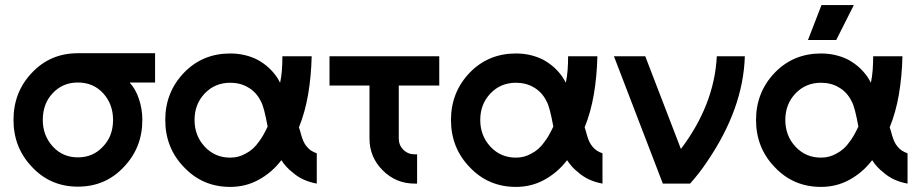

<svg xmlns="http://www.w3.org/2000/svg" viewBox="-20 -721 3621 754"><path d="M286 -512Q178 -512 106 -436Q33 -360 33 -250Q33 -141 106 -65Q178 12 286 12Q394 12 466 -65Q539 -141 539 -250Q539 -272 535.5 -293Q532 -314 525 -334Q519 -352 510 -368Q501 -384 489 -397H589V-512ZM286 -397Q346 -397 385 -355Q424 -312 424 -250Q424 -219 414.5 -193Q405 -167 385 -146Q346 -103 286 -103Q226 -103 187 -146Q148 -189 148 -250Q148 -281 157.5 -307.5Q167 -334 187 -355Q226 -397 286 -397Z M884 -511Q776 -511 703 -436Q629 -359 629 -250Q629 -195 647.5 -148.5Q666 -102 703 -64Q776 13 884 13Q944 13 994 -14Q1020 -28 1042.5 -47Q1065 -66 1085 -92Q1094 -78 1105 -66Q1116 -54 1129 -44Q1148 -27 1172 -16Q1196 -5 1224 0V-119Q1212 -123 1202 -129.5Q1192 -136 1185 -145Q1177 -154 1171.5 -166.5Q1166 -179 1162 -194Q1161 -198 1159 -205Q1157 -212 1154 -221Q1178 -280 1190 -350Q1202 -420 1204 -500H1089Q1089 -471 1087 -445Q1085 -419 1080 -396Q1077 -402 1074 -407Q1071 -412 1068 -417Q1039 -460 992 -486Q943 -511 884 -511ZM884 -396Q924 -396 954 -378Q986 -360 1004 -324Q1011 -312 1017.5 -287Q1024 -262 1031 -224Q1022 -205 1013.5 -190Q1005 -175 997 -165Q976 -134 945 -118Q931 -110 916 -106Q901 -102 884 -102Q824 -102 784 -145Q744 -188 744 -250Q744 -312 784 -354Q824 -396 884 -396Z M1274 -500V-385H1431V-177Q1431 -104 1483 -52Q1535 0 1608 0H1618V-115H1608Q1582 -115 1564 -133Q1546 -151 1546 -177V-385H1705V-500Z M2006 -511Q1898 -511 1825 -436Q1751 -359 1751 -250Q1751 -195 1769.5 -148.5Q1788 -102 1825 -64Q1898 13 2006 13Q2066 13 2116 -14Q2142 -28 2164.5 -47Q2187 -66 2207 -92Q2216 -78 2227 -66Q2238 -54 2251 -44Q2270 -27 2294 -16Q2318 -5 2346 0V-119Q2334 -123 2324 -129.5Q2314 -136 2307 -145Q2299 -154 2293.5 -166.5Q2288 -179 2284 -194Q2283 -198 2281 -205Q2279 -212 2276 -221Q2300 -280 2312 -350Q2324 -420 2326 -500H2211Q2211 -471 2209 -445Q2207 -419 2202 -396Q2199 -402 2196 -407Q2193 -412 2190 -417Q2161 -460 2114 -486Q2065 -511 2006 -511ZM2006 -396Q2046 -396 2076 -378Q2108 -360 2126 -324Q2133 -312 2139.5 -287Q2146 -262 2153 -224Q2144 -205 2135.5 -190Q2127 -175 2119 -165Q2098 -134 2067 -118Q2053 -110 2038 -106Q2023 -102 2006 -102Q1946 -102 1906 -145Q1866 -188 1866 -250Q1866 -312 1906 -354Q1946 -396 2006 -396Z M2391 -500 2583 0H2690Q2707 -19 2723.5 -40Q2740 -61 2756 -85Q2899 -294 2905 -500H2795Q2790 -404 2754.5 -313Q2719 -222 2654 -136L2514 -500Z M3204 -511Q3096 -511 3023 -436Q2949 -359 2949 -250Q2949 -195 2967.5 -148.5Q2986 -102 3023 -64Q3096 13 3204 13Q3264 13 3314 -14Q3340 -28 3362.5 -47Q3385 -66 3405 -92Q3414 -78 3425 -66Q3436 -54 3449 -44Q3468 -27 3492 -16Q3516 -5 3544 0V-119Q3532 -123 3522 -129.5Q3512 -136 3505 -145Q3497 -154 3491.5 -166.5Q3486 -179 3482 -194Q3481 -198 3479 -205Q3477 -212 3474 -221Q3498 -280 3510 -350Q3522 -420 3524 -500H3409Q3409 -471 3407 -445Q3405 -419 3400 -396Q3397 -402 3394 -407Q3391 -412 3388 -417Q3359 -460 3312 -486Q3263 -511 3204 -511ZM3204 -396Q3244 -396 3274 -378Q3306 -360 3324 -324Q3331 -312 3337.5 -287Q3344 -262 3351 -224Q3342 -205 3333.5 -190Q3325 -175 3317 -165Q3296 -134 3265 -118Q3251 -110 3236 -106Q3221 -102 3204 -102Q3144 -102 3104 -145Q3064 -188 3064 -250Q3064 -312 3104 -354Q3144 -396 3204 -396ZM3153 -564H3264L3333 -701H3206Z"/></svg>

Font: Unageo
Style: SemiBold
Weight: 600
Designer: Richard Sepsi
Foundry: Richard Sepsi
Version: Version 2.000